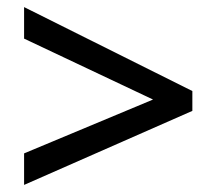

<svg xmlns="http://www.w3.org/2000/svg" viewBox="-20 -633 612 542"><path d="M48 -200V-111L523 -320V-376L48 -613V-524L412 -352Z"/></svg>

Font: Noto Sans Arabic UI Md
Style: Regular
Weight: 500
Designer: Monotype Design Team, Nadine Chahine and Nizar Qandah
Foundry: Monotype Imaging Inc.
Version: Version 2.010